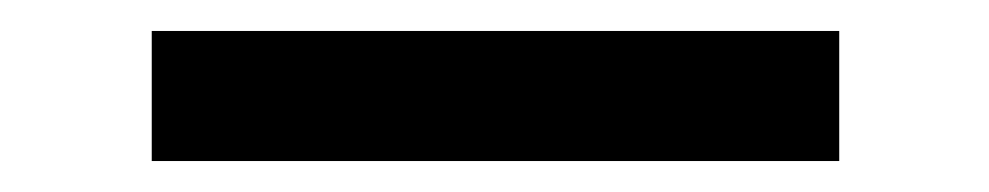

<svg xmlns="http://www.w3.org/2000/svg" viewBox="-20 -392 639 124"><path d="M78 -288H522V-372H78Z"/></svg>

Font: Source Code Pro Semibold
Style: Regular
Weight: 600
Monospace: yes
Designer: Paul D. Hunt
Foundry: Adobe Systems Incorporated
Version: Version 1.017;PS 1.000;hotconv 1.0.70;makeotf.lib2.5.5900